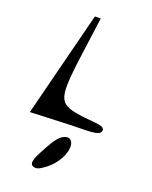

<svg xmlns="http://www.w3.org/2000/svg" viewBox="-227 -986 1223 1547"><g transform="rotate(20 384.5 -212.0)"><path d="M263 442C296 450 326 425 357 403C435 346 492 244 482 171C478 147 462 115 420 126C372 139 336 193 298 264C256 343 203 428 263 442ZM430 22C560 17 675 29 682 -23C688 -66 601 -62 511 -73C283 -101 264 -126 306 -476L359 -868L309 -867L80 36Z"/></g></svg>

Font: Venom Sans
Style: BdObl
Weight: 700
Version: Version 1.001